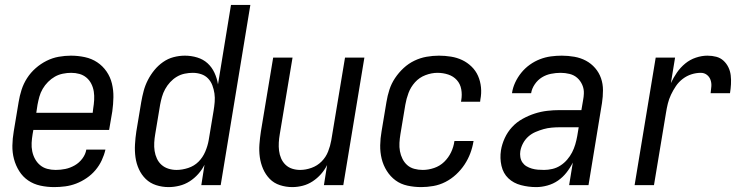

<svg xmlns="http://www.w3.org/2000/svg" viewBox="-20 -755 3040 783"><path d="M201 8Q172 8 144.5 2Q117 -4 95 -19Q73 -34 58.5 -57Q44 -80 37 -106.5Q30 -133 30.5 -161.5Q31 -190 36 -219L56 -339Q60 -364 68 -389Q76 -414 90.5 -436.5Q105 -459 125.5 -477Q146 -495 170 -507Q194 -519 219.5 -523.5Q245 -528 269 -528Q298 -528 326 -522Q354 -516 376.5 -501Q399 -486 414.5 -463.5Q430 -441 436.5 -414Q443 -387 442.5 -358.5Q442 -330 438 -301L425 -225H116L113 -208Q110 -190 109 -172.5Q108 -155 111.5 -138Q115 -121 123 -106.5Q131 -92 143.5 -81.5Q156 -71 172.5 -66.5Q189 -62 207 -62Q227 -62 246.5 -66Q266 -70 284.5 -80.5Q303 -91 316 -108.5Q329 -126 332 -145H410Q405 -123 395 -101.5Q385 -80 369.5 -61.5Q354 -43 333.5 -29Q313 -15 291 -6.5Q269 2 246 5Q223 8 201 8ZM358 -295 360 -312Q363 -330 364 -347.5Q365 -365 362.5 -381.5Q360 -398 352.5 -413Q345 -428 332.5 -438.5Q320 -449 304 -453.5Q288 -458 270 -458Q254 -458 236.5 -454.5Q219 -451 204 -442.5Q189 -434 176 -421Q163 -408 154 -392.5Q145 -377 140.5 -360.5Q136 -344 133 -328L128 -295Z M668 8Q641 8 616.5 0Q592 -8 574.5 -25Q557 -42 546.5 -65Q536 -88 532.5 -113.5Q529 -139 530.5 -166Q532 -193 536 -219L556 -339Q560 -362 566 -384.5Q572 -407 583 -428.5Q594 -450 609.5 -469Q625 -488 645 -502Q665 -516 688 -522Q711 -528 734 -528Q760 -528 784.5 -520.5Q809 -513 826.5 -497Q844 -481 854.5 -458.5Q865 -436 869 -411L922 -735H1001L880 0H801L814 -83Q804 -63 788.5 -45.5Q773 -28 753.5 -15.5Q734 -3 711.5 2.5Q689 8 668 8ZM700 -62Q723 -62 747.5 -70Q772 -78 789.5 -95.5Q807 -113 817 -136.5Q827 -160 831 -183L851 -303Q854 -321 855.5 -339Q857 -357 854.5 -374Q852 -391 846 -407Q840 -423 828.5 -435Q817 -447 800.5 -452.5Q784 -458 766 -458Q750 -458 733 -454.5Q716 -451 701 -442Q686 -433 674 -420Q662 -407 653.5 -391.5Q645 -376 640.5 -360Q636 -344 633 -328L613 -208Q610 -191 609 -173.5Q608 -156 610.5 -139.5Q613 -123 620 -108Q627 -93 639 -82.5Q651 -72 667 -67Q683 -62 700 -62Z M1172 8Q1146 8 1121.5 0Q1097 -8 1080 -25.5Q1063 -43 1053 -66Q1043 -89 1039.5 -114.5Q1036 -140 1038 -166.5Q1040 -193 1044 -219L1094 -520H1173L1121 -208Q1118 -191 1117 -174Q1116 -157 1118 -140.5Q1120 -124 1126.5 -109Q1133 -94 1144.5 -83Q1156 -72 1171.5 -67Q1187 -62 1204 -62Q1227 -62 1250.5 -70.5Q1274 -79 1291.5 -96.5Q1309 -114 1318 -137Q1327 -160 1331 -183L1387 -520H1466L1380 0H1301L1314 -82Q1304 -62 1289 -45Q1274 -28 1255 -15.5Q1236 -3 1214.5 2.5Q1193 8 1172 8Z M1698 8Q1669 8 1641.5 2Q1614 -4 1593 -19.5Q1572 -35 1557.5 -58Q1543 -81 1536.5 -107.5Q1530 -134 1530.5 -162.5Q1531 -191 1536 -219L1556 -339Q1560 -364 1568 -389Q1576 -414 1591 -436.5Q1606 -459 1626 -477.5Q1646 -496 1670 -507.5Q1694 -519 1719.5 -523.5Q1745 -528 1770 -528Q1795 -528 1819.5 -524Q1844 -520 1865 -510Q1886 -500 1903 -483.5Q1920 -467 1929.5 -445.5Q1939 -424 1941.5 -399Q1944 -374 1939 -349L1938 -340H1860L1861 -346Q1865 -369 1861 -391Q1857 -413 1843 -428.5Q1829 -444 1808 -451Q1787 -458 1764 -458Q1740 -458 1715 -448.5Q1690 -439 1672.5 -419.5Q1655 -400 1646 -376Q1637 -352 1633 -328L1613 -208Q1610 -190 1609 -172.5Q1608 -155 1611 -138.5Q1614 -122 1621.5 -107Q1629 -92 1641 -81.5Q1653 -71 1669.5 -66.5Q1686 -62 1704 -62Q1727 -62 1750.5 -70Q1774 -78 1791.5 -95Q1809 -112 1819.5 -134Q1830 -156 1833 -179L1834 -180H1912L1911 -179Q1907 -154 1898 -130Q1889 -106 1874.5 -84Q1860 -62 1840 -43.5Q1820 -25 1796.5 -13Q1773 -1 1747.5 3.5Q1722 8 1698 8Z M2167 8Q2135 8 2104.5 0Q2074 -8 2053 -28Q2032 -48 2025 -79Q2018 -110 2023 -142Q2027 -167 2038.5 -192Q2050 -217 2068.5 -237Q2087 -257 2111.5 -270.5Q2136 -284 2161 -292Q2186 -300 2211.5 -303Q2237 -306 2263 -306H2351L2358 -347Q2359 -353 2360 -360Q2361 -367 2361 -373Q2362 -392 2354.5 -409Q2347 -426 2334 -437.5Q2321 -449 2303 -453.5Q2285 -458 2266 -458Q2247 -458 2227 -454Q2207 -450 2190 -439.5Q2173 -429 2161 -411.5Q2149 -394 2146 -375H2068Q2071 -397 2081 -418.5Q2091 -440 2106 -458.5Q2121 -477 2140.5 -491Q2160 -505 2182 -513.5Q2204 -522 2226.5 -525Q2249 -528 2271 -528Q2297 -528 2322.5 -523.5Q2348 -519 2369.5 -507.5Q2391 -496 2407 -477.5Q2423 -459 2431 -436Q2439 -413 2439 -387Q2439 -361 2435 -335L2380 0H2301L2316 -92Q2305 -70 2290 -51Q2275 -32 2255.5 -18.5Q2236 -5 2212.5 1.5Q2189 8 2167 8ZM2199 -62Q2215 -62 2232.5 -66Q2250 -70 2265.5 -80Q2281 -90 2293 -104Q2305 -118 2313 -133.5Q2321 -149 2326 -166Q2331 -183 2334 -200L2340 -236H2263Q2247 -236 2230 -234.5Q2213 -233 2197 -228.5Q2181 -224 2164.5 -217Q2148 -210 2135 -198.5Q2122 -187 2113.5 -171.5Q2105 -156 2102 -139Q2100 -127 2102 -114.5Q2104 -102 2110.5 -92.5Q2117 -83 2127 -77Q2137 -71 2149 -67.5Q2161 -64 2173.5 -63Q2186 -62 2199 -62Z M2568 0 2654 -520H2733L2716 -416Q2726 -438 2740.5 -459Q2755 -480 2774.5 -496Q2794 -512 2818 -520Q2842 -528 2865 -528Q2884 -528 2901 -523.5Q2918 -519 2930.5 -507.5Q2943 -496 2950.5 -480.5Q2958 -465 2960 -447.5Q2962 -430 2961 -411.5Q2960 -393 2957 -375H2878Q2880 -389 2881 -403Q2882 -417 2877.5 -429.5Q2873 -442 2862.5 -450Q2852 -458 2838 -458Q2819 -458 2800 -452Q2781 -446 2764.5 -433.5Q2748 -421 2736.5 -404Q2725 -387 2716.5 -369Q2708 -351 2703.5 -332.5Q2699 -314 2696 -295L2647 0Z"/></svg>

Font: Iosevka Oblique
Style: Regular
Weight: 400
Italic angle: -9°
Monospace: yes
Designer: Belleve Invis
Foundry: Belleve Invis
Version: Version 32.5.0; ttfautohint (v1.8.4)